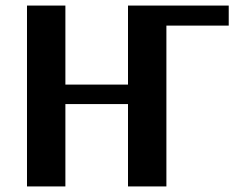

<svg xmlns="http://www.w3.org/2000/svg" viewBox="-20 -670 842 690"><path d="M802 -650V-578H578V0H440V-296H215V0H77V-650H215V-366H440V-650Z"/></svg>

Font: Arsenal
Style: Bold
Weight: 700
Designer: Andrij Shevchenko
Foundry: Stairsfor
Version: Version 2.001;PS 002.001;hotconv 1.0.88;makeotf.lib2.5.64775